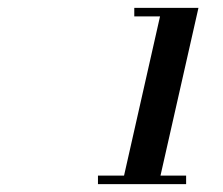

<svg xmlns="http://www.w3.org/2000/svg" viewBox="-20 -926 570 490"><path d="M230 -477.9H296.6L388.4 -884.1H322.7V-906H486.5L389.6 -477.9H455V-456H230Z"/></svg>

Font: Bodoni* 06pt
Style: Bold Italic
Weight: 700
Italic angle: -13°
Version: Version 2.3